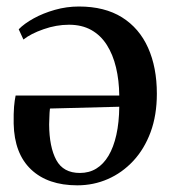

<svg xmlns="http://www.w3.org/2000/svg" viewBox="-20 -554 524 590"><path d="M217.5 15.5Q127 15.5 75.5 -33.2Q24 -82 22 -174Q21.5 -206 23.2 -226.2Q25 -246.5 28 -260.5H346.5Q346 -307 336.5 -346.8Q327 -386.5 308.2 -416Q289.5 -445.5 260.5 -461.8Q231.5 -478 192 -478Q153 -478 113.8 -464.2Q74.5 -450.5 52 -432.5L37.5 -464Q54.5 -481.5 83.5 -497.5Q112.5 -513.5 148.8 -523.8Q185 -534 222.5 -534Q301.5 -534 354.8 -500.8Q408 -467.5 435 -407.2Q462 -347 462 -266Q462 -200 442.8 -148Q423.5 -96 389.5 -59.5Q355.5 -23 311.5 -3.8Q267.5 15.5 217.5 15.5ZM225.5 -22.5Q254 -22.5 276 -36Q298 -49.5 313.5 -75.5Q329 -101.5 337.5 -139.5Q346 -177.5 346.5 -226L133.5 -220.5Q132 -208 131.8 -195Q131.5 -182 131 -171.5Q131.5 -102 153 -62.2Q174.5 -22.5 225.5 -22.5Z"/></svg>

Font: Merriweather 96pt Medium
Style: Regular
Weight: 500
Version: Version 2.100